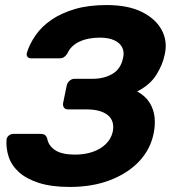

<svg xmlns="http://www.w3.org/2000/svg" viewBox="-20 -730 694 760"><path d="M256 10Q184 10 134 -6Q84 -22 54.5 -49Q25 -76 14 -110.5Q3 -145 6 -179Q8 -188 15.5 -194Q23 -200 32 -200H140Q152 -200 158 -195.5Q164 -191 167 -181Q172 -153 198.5 -135.5Q225 -118 276 -118Q315 -118 346 -128.5Q377 -139 398 -159Q419 -179 426 -207Q435 -251 407 -274Q379 -297 322 -297H249Q238 -297 233 -304.5Q228 -312 230 -323L244 -391Q246 -402 255 -410Q264 -418 274 -418H345Q392 -418 425 -437.5Q458 -457 467 -500Q473 -524 463.5 -542.5Q454 -561 431.5 -571Q409 -581 376 -581Q328 -581 294 -565Q260 -549 246 -517Q239 -507 232 -503Q225 -499 214 -499H103Q94 -499 89 -505Q84 -511 86 -520Q97 -556 121 -590.5Q145 -625 183.5 -651.5Q222 -678 276 -694Q330 -710 402 -710Q487 -710 542 -682.5Q597 -655 620.5 -610.5Q644 -566 632 -514Q624 -474 599 -434Q574 -394 523 -368Q556 -350 572.5 -323Q589 -296 592 -265Q595 -234 588 -201Q575 -138 530.5 -91Q486 -44 416 -17Q346 10 256 10Z"/></svg>

Font: Rubik SemiBold
Style: Italic
Weight: 600
Italic angle: -12°
Designer: Hubert and Fischer
Foundry: Hubert and Fischer
Version: Version 2.300;gftools[0.9.30]